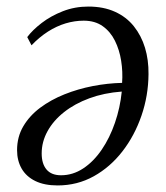

<svg xmlns="http://www.w3.org/2000/svg" viewBox="-20 -552 506 585"><path d="M63 -439Q79 -460.5 107 -482Q135 -503.5 171.5 -517.8Q208 -532 249 -532Q295.5 -532 330.2 -516.2Q365 -500.5 387.8 -472Q410.5 -443.5 421.8 -406.5Q433 -369.5 432.5 -326Q432 -260.5 411 -199.5Q390 -138.5 353 -90.8Q316 -43 265.8 -15Q215.5 13 155.5 13Q115 13 87.5 -0.5Q60 -14 46 -38.2Q32 -62.5 32 -94.5Q32 -135 51 -167.2Q70 -199.5 102.5 -223.8Q135 -248 176.2 -264.5Q217.5 -281 262.8 -289.8Q308 -298.5 352 -299.5Q354.5 -333 349.2 -366.5Q344 -400 330.2 -427.8Q316.5 -455.5 293 -472.2Q269.5 -489 235 -489Q207.5 -489 180 -480.8Q152.5 -472.5 126.2 -455.8Q100 -439 76 -414ZM166 -18Q202 -18 233.5 -38.8Q265 -59.5 289.8 -95.8Q314.5 -132 330.2 -177.8Q346 -223.5 351 -273Q297 -269 252.2 -252.5Q207.5 -236 175 -210.2Q142.5 -184.5 124.8 -152.2Q107 -120 107 -84.5Q107 -53 121.8 -35.5Q136.5 -18 166 -18Z"/></svg>

Font: Merriweather 96pt Light
Style: Italic
Weight: 300
Italic angle: -7.8°
Version: Version 2.101